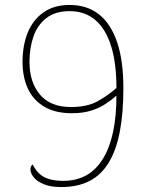

<svg xmlns="http://www.w3.org/2000/svg" viewBox="-20 -744 599 775"><path d="M227 11Q184 11 156.5 -0.5Q129 -12 116 -28.5Q103 -45 103 -60Q103 -68 105.5 -73Q108 -78 112 -80Q124 -56 140.5 -41.5Q157 -27 180.5 -20.5Q204 -14 235 -14Q341 -14 395.5 -103Q450 -192 450 -358Q431 -341 406 -324.5Q381 -308 348 -297.5Q315 -287 270 -287Q202 -287 157.5 -314Q113 -341 92 -387.5Q71 -434 71 -494Q71 -561 92 -612.5Q113 -664 155.5 -694Q198 -724 261 -724Q331 -724 379 -686.5Q427 -649 452.5 -574.5Q478 -500 478 -388Q478 -289 464 -214.5Q450 -140 420 -89.5Q390 -39 342.5 -14Q295 11 227 11ZM266 -312Q331 -312 372.5 -334.5Q414 -357 450 -389Q450 -489 428.5 -558Q407 -627 365 -663Q323 -699 261 -699Q203 -699 167 -671Q131 -643 115 -596.5Q99 -550 99 -494Q99 -412 141.5 -362Q184 -312 266 -312Z"/></svg>

Font: Noto Serif Bengali Thin
Style: Regular
Weight: 250
Version: Version 2.003